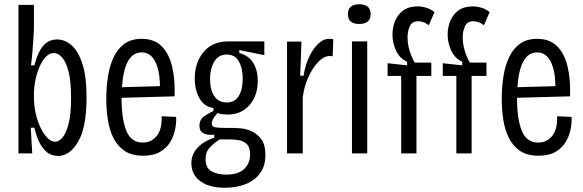

<svg xmlns="http://www.w3.org/2000/svg" viewBox="-20 -723 2750 905"><path d="M254 12Q221 12 198.5 -8Q176 -28 162.5 -58.5Q149 -89 142 -121H125L132 0H67V-700H140V-608Q140 -586 138 -551Q136 -516 133 -479.5Q130 -443 126 -415H142Q150 -446 163 -474.5Q176 -503 197 -520Q218 -537 249 -537Q286 -537 317.5 -509.5Q349 -482 368.5 -422Q388 -362 388 -264Q388 -123 348.5 -55.5Q309 12 254 12ZM240 -55Q257 -55 274 -74Q291 -93 303 -138.5Q315 -184 315 -263Q315 -340 303 -386Q291 -432 272.5 -452.5Q254 -473 234 -473Q213 -473 195.5 -454.5Q178 -436 165.5 -406.5Q153 -377 146.5 -343Q140 -309 140 -278V-264Q140 -227 148 -190Q156 -153 170.5 -122.5Q185 -92 203 -73.5Q221 -55 240 -55Z M655 11Q601 11 567 -12Q533 -35 514 -74Q495 -113 488 -160.5Q481 -208 481 -257Q481 -312 489 -363Q497 -414 516 -454Q535 -494 567 -517Q599 -540 648 -540Q706 -540 741 -506Q776 -472 791 -410.5Q806 -349 803 -269L553 -262V-260Q553 -162 575.5 -106.5Q598 -51 653 -51Q693 -51 718.5 -82Q744 -113 742 -175L810 -172Q812 -145 805.5 -113Q799 -81 782 -53Q765 -25 734 -7Q703 11 655 11ZM648 -476Q606 -476 583 -434Q560 -392 555 -312L734 -317Q733 -392 711 -434Q689 -476 648 -476Z M1041 162Q965 162 923.5 130.5Q882 99 882 47Q882 5 910.5 -26Q939 -57 990 -74V-88Q920 -82 920 -130Q920 -157 938 -171.5Q956 -186 986 -200V-214Q944 -219 921 -258.5Q898 -298 898 -353Q898 -428 939.5 -478Q981 -528 1058 -528H1226V-463L1108 -487V-473Q1153 -461 1174 -426Q1195 -391 1195 -343Q1195 -272 1156 -227.5Q1117 -183 1053 -183Q1043 -183 1029.5 -184.5Q1016 -186 1005 -190Q987 -170 982.5 -158.5Q978 -147 978 -141Q978 -126 994 -123Q1010 -120 1046 -120H1084Q1093 -120 1116 -118Q1139 -116 1165.5 -104.5Q1192 -93 1211.5 -67Q1231 -41 1231 7Q1231 61 1204.5 95.5Q1178 130 1135 146Q1092 162 1041 162ZM1049 -240Q1087 -240 1105.5 -271Q1124 -302 1124 -351Q1124 -402 1105.5 -434Q1087 -466 1049 -466Q1010 -466 990 -432.5Q970 -399 970 -351Q970 -302 989.5 -271Q1009 -240 1049 -240ZM1045 100Q1105 100 1132 72.5Q1159 45 1159 6Q1159 -30 1142 -45Q1125 -60 1102 -63Q1079 -66 1063 -66H1016Q982 -44 965.5 -24Q949 -4 949 26Q949 69 977 84.5Q1005 100 1045 100Z M1333 0V-527H1401L1395 -366H1411Q1418 -413 1436 -452.5Q1454 -492 1479 -516Q1504 -540 1531 -540Q1536 -540 1541 -539.5Q1546 -539 1551 -538L1548 -458Q1542 -459 1534 -459Q1507 -459 1480 -431Q1453 -403 1433 -358.5Q1413 -314 1407 -264V0Z M1639 0V-528H1711V0ZM1673 -610Q1620 -610 1620 -656Q1620 -703 1673 -703Q1727 -703 1727 -656Q1727 -610 1673 -610Z M1871 0V-365H1807V-425L1899 -415V-432Q1865 -447 1847.5 -483Q1830 -519 1830 -560Q1830 -593 1842 -623.5Q1854 -654 1880.5 -673.5Q1907 -693 1951 -693Q1966 -693 1986.5 -687.5Q2007 -682 2028 -666L2001 -604Q1987 -615 1974 -619Q1961 -623 1952 -623Q1922 -623 1911.5 -599Q1901 -575 1901 -548Q1901 -515 1911 -482.5Q1921 -450 1935 -428H2013V-365H1943V0Z M2131 0V-365H2067V-425L2159 -415V-432Q2125 -447 2107.5 -483Q2090 -519 2090 -560Q2090 -593 2102 -623.5Q2114 -654 2140.5 -673.5Q2167 -693 2211 -693Q2226 -693 2246.5 -687.5Q2267 -682 2288 -666L2261 -604Q2247 -615 2234 -619Q2221 -623 2212 -623Q2182 -623 2171.5 -599Q2161 -575 2161 -548Q2161 -515 2171 -482.5Q2181 -450 2195 -428H2273V-365H2203V0Z M2519 11Q2465 11 2431 -12Q2397 -35 2378 -74Q2359 -113 2352 -160.5Q2345 -208 2345 -257Q2345 -312 2353 -363Q2361 -414 2380 -454Q2399 -494 2431 -517Q2463 -540 2512 -540Q2570 -540 2605 -506Q2640 -472 2655 -410.5Q2670 -349 2667 -269L2417 -262V-260Q2417 -162 2439.5 -106.5Q2462 -51 2517 -51Q2557 -51 2582.5 -82Q2608 -113 2606 -175L2674 -172Q2676 -145 2669.5 -113Q2663 -81 2646 -53Q2629 -25 2598 -7Q2567 11 2519 11ZM2512 -476Q2470 -476 2447 -434Q2424 -392 2419 -312L2598 -317Q2597 -392 2575 -434Q2553 -476 2512 -476Z"/></svg>

Font: Bricolage Grotesque 12pt Condensed Light
Style: Regular
Weight: 300
Width: 3
Designer: Mathieu Triay
Foundry: Atelier Triay
Version: Version 1.001; ttfautohint (v1.8.4.7-5d5b);gftools[0.9.33.de